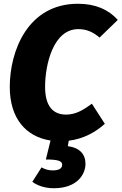

<svg xmlns="http://www.w3.org/2000/svg" viewBox="-20 -733 647 1022"><path d="M538 -74 469 -181C427 -150 385 -123 332 -123C262 -123 220 -168 220 -271C220 -384 261 -578 397 -578C443 -578 477 -561 510 -533L607 -627C558 -682 488 -713 395 -713C128 -713 32 -462 32 -270C32 -103 118 -5 249 15L224 116C287 116 312 123 311 145C310 166 290 174 261 174C237 174 219 168 201 158L152 235C177 253 216 269 266 269C393 269 435 193 435 139C435 87 403 53 341 45L346 16C427 6 492 -32 538 -74Z"/></svg>

Font: Fira Sans ExtraBold
Style: Italic
Weight: 800
Italic angle: -8°
Designer: bBox Type GmbH & Carrois Corporate GbR & Edenspiekermann AG
Foundry: bBox Type GmbH & Carrois Corporate GbR & Edenspiekermann AG
Version: Version 4.301;PS 004.301;hotconv 1.0.88;makeotf.lib2.5.64775